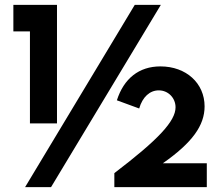

<svg xmlns="http://www.w3.org/2000/svg" viewBox="-20 -770 903 790"><path d="M830.9 0V-98.2H650C770.9 -182.7 821.8 -253.6 821.8 -332.3C821.8 -427.3 746.4 -496.8 640 -496.8C551.8 -496.8 489.5 -446.8 460.9 -357.3L552.7 -323.6C566.4 -371.4 596.8 -398.2 633.2 -398.2C672.7 -398.2 702.3 -366.4 702.3 -328.6C702.3 -271.4 631.4 -195.5 450.5 -57.7V0ZM190 0 641.8 -750H534.5L83.2 0ZM103.2 -640.9V-262.3H214.5V-750H35V-640.9Z"/></svg>

Font: Spartan MB ExtBd
Style: Regular
Weight: 800
Designer: Matt Bailey, Mirko Velimirovic
Foundry: Matt Bailey
Version: Version 1.005